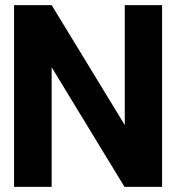

<svg xmlns="http://www.w3.org/2000/svg" viewBox="-20 -731 694 751"><path d="M35 0H182V-468L467 0H614V-711H468V-242L182 -711H35Z"/></svg>

Font: Asimov Pro
Style: Bd
Weight: 700
Designer: Google
Version: Version 2.000980; 2014